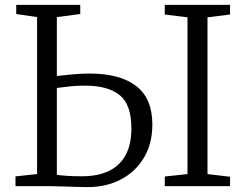

<svg xmlns="http://www.w3.org/2000/svg" viewBox="-20 -763 1007 787"><path d="M339 4Q323 4 292.5 3Q262 2 230.2 1Q198.5 0 176.5 0H43.5V-40L132 -49.5V-693L46.5 -705.5V-743H309V-705.5L213 -693V-451.5Q248.5 -455.5 281.2 -458.5Q314 -461.5 347.5 -461.5Q472.5 -461.5 538.5 -410.2Q604.5 -359 604.5 -253Q604.5 -174 569.8 -116.2Q535 -58.5 475.2 -27.2Q415.5 4 339 4ZM316.5 -40.5Q381 -40.5 426.2 -62.2Q471.5 -84 495 -127.5Q518.5 -171 518.5 -236.5Q518.5 -336 469.5 -374Q420.5 -412 329 -412Q296.5 -412 269 -409.2Q241.5 -406.5 213 -402.5V-46.5Q227 -44 254.8 -42.2Q282.5 -40.5 316.5 -40.5ZM748.5 -49.5V-692L655.5 -703.5V-743H923V-703.5L830.5 -692V-49.5L923 -38.5V0H655.5V-39.5Z"/></svg>

Font: Merriweather 36pt Light
Style: Regular
Weight: 300
Designer: Eben Sorkin
Foundry: Eben Sorkin
Version: Version 2.100